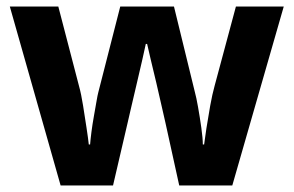

<svg xmlns="http://www.w3.org/2000/svg" viewBox="-20 -566 896 586"><path d="M485 -191Q481 -208 473.5 -241.5Q466 -275 457 -313.5Q448 -352 440 -384.5Q432 -417 429 -432H425Q422 -417 414.5 -384.5Q407 -352 398 -313.5Q389 -275 381 -241Q373 -207 369 -189L325 0H165L10 -546H158L221 -304Q228 -279 233.5 -244Q239 -209 244 -176.5Q249 -144 251 -125H255Q256 -139 259 -162.5Q262 -186 266.5 -211Q271 -236 274.5 -256.5Q278 -277 280 -284L347 -546H511L575 -284Q579 -270 584.5 -239Q590 -208 594.5 -176Q599 -144 599 -125H603Q605 -142 610 -174.5Q615 -207 621.5 -243Q628 -279 635 -304L700 -546H846L689 0H527Z"/></svg>

Font: Noto Sans Tai Tham
Style: Bold
Weight: 700
Designer: Monotype Design Team 2013. Revised by David WIlliams 2020
Foundry: Monotype Imaging Inc.
Version: Version 2.002; ttfautohint (v1.8.4.7-5d5b)